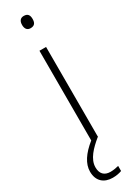

<svg xmlns="http://www.w3.org/2000/svg" viewBox="-248 -742 714 979"><g transform="rotate(-30 108.5 -253.0)"><path d="M108 -724C87 -724 78 -709 78 -688C78 -667 87 -652 108 -652C133 -652 140 -667 140 -688C140 -709 133 -724 108 -724ZM39 128C39 79 81 37 126 0H128V-530H89V-2C34 42 4 87 4 133C4 189 39 218 90 218C112 218 130 214 143 209V179C132 182 114 186 95 186C58 186 39 165 39 128Z"/></g></svg>

Font: Noto Sans Sinhala ExtraLight
Style: Regular
Weight: 200
Designer: Jelle Bosma - Monotype Design Team
Foundry: Monotype Imaging Inc.
Version: Version 2.006